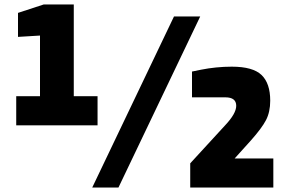

<svg xmlns="http://www.w3.org/2000/svg" viewBox="-20 -844 1315 864"><path d="M763 -770H881L513 0H395ZM836 -109 993 -280Q1043 -333 1043 -368Q1043 -406 994 -406H844V-522Q853 -524 885.5 -530.5Q918 -537 953 -540.5Q988 -544 1023 -544Q1118 -544 1157 -506.5Q1196 -469 1196 -391Q1196 -340 1177 -303.5Q1158 -267 1109 -212L1036 -131H1210V0H836ZM419 -411V-280H53V-411H160V-684L61 -678V-786L177 -824H312V-411Z"/></svg>

Font: Exo ExtraBold
Style: Regular
Weight: 800
Designer: Natanael Gama
Foundry: Natanael Gama
Version: Version 1.500